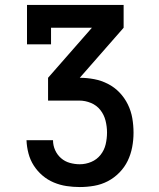

<svg xmlns="http://www.w3.org/2000/svg" viewBox="-20 -755 640 775"><path d="M302 0Q275 0 248.5 -4Q222 -8 197 -18.5Q172 -29 151.5 -46.5Q131 -64 116.5 -86.5Q102 -109 95 -135.5Q88 -162 87 -189H194Q194 -168 202.5 -149Q211 -130 226.5 -116.5Q242 -103 262 -97.5Q282 -92 302 -92Q326 -92 348.5 -101.5Q371 -111 386 -130Q401 -149 406.5 -172.5Q412 -196 412 -220Q412 -244 406 -268Q400 -292 385 -311Q370 -330 347 -339.5Q324 -349 300 -349H174V-441L351 -643H186V-576H89V-735H479V-643L302 -441Q331 -441 360 -435.5Q389 -430 415.5 -416.5Q442 -403 462.5 -381.5Q483 -360 496 -333.5Q509 -307 514 -278Q519 -249 519 -219Q519 -190 513.5 -161Q508 -132 495.5 -106Q483 -80 462 -58.5Q441 -37 415 -23.5Q389 -10 360 -5Q331 0 302 0Z"/></svg>

Font: Iosevka Slab Semibold Extended
Style: Regular
Weight: 600
Width: 7
Monospace: yes
Designer: Belleve Invis
Foundry: Belleve Invis
Version: Version 11.1.0; ttfautohint (v1.8.3)